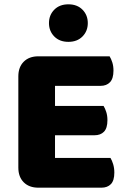

<svg xmlns="http://www.w3.org/2000/svg" viewBox="-20 -867 588 890"><path d="M158 3Q115 3 90 -22Q65 -47 65 -90V-513Q65 -556 90 -581Q115 -606 158 -606H488Q495 -595 500.5 -578Q506 -561 506 -540Q506 -503 490 -486Q474 -469 446 -469H235V-376H460Q467 -365 472.5 -348Q478 -331 478 -310Q478 -273 462 -256.5Q446 -240 418 -240H235V-135H492Q499 -124 504.5 -106Q510 -88 510 -67Q510 -30 494 -13.5Q478 3 450 3ZM297 -673Q256 -673 231.5 -698Q207 -723 207 -760Q207 -797 231.5 -822Q256 -847 297 -847Q338 -847 362.5 -822Q387 -797 387 -760Q387 -723 362.5 -698Q338 -673 297 -673Z"/></svg>

Font: Baloo 2 Latin ExtraBold
Style: Regular
Weight: 400
Designer: Sarang Kulkarni and Ek Type
Foundry: Ek Type
Version: Version 1.001